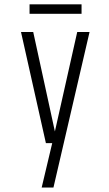

<svg xmlns="http://www.w3.org/2000/svg" viewBox="-20 -644 490 864"><path d="M167.5 200 215 0H186.5L74.5 -500H129.5L227 -52.5L327.5 -500H383L220.5 200ZM113 -582V-624.5H347V-582Z"/></svg>

Font: Trispace Condensed ExtraLight
Style: Regular
Weight: 200
Width: 3
Designer: Tyler Finck
Foundry: Etcetera Type Company
Version: Version 1.210; ttfautohint (v1.8.3)